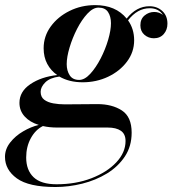

<svg xmlns="http://www.w3.org/2000/svg" viewBox="-74 -490 693 770"><path d="M257.5 -160Q203.5 -160 164 -183Q126 -178 107.5 -159.5Q89 -141 89 -122Q89 -101 103.2 -90.2Q117.5 -79.5 139.5 -75.5Q161.5 -71.5 185.5 -71.5Q203 -71.5 228.2 -71.8Q253.5 -72 277.8 -72.2Q302 -72.5 316.5 -72.5Q375.5 -72.5 414.8 -47Q454 -21.5 454 42Q454 96.5 426.8 137.5Q399.5 178.5 354.8 205.8Q310 233 256 246.5Q202 260 148.5 260Q41.5 260 -6.2 225.5Q-54 191 -54 139Q-54 108 -33.2 81.5Q-12.5 55 18.8 36.8Q50 18.5 81.5 11Q45.5 0 24.8 -23Q4 -46 4 -77.5Q4 -123 47.8 -152.5Q91.5 -182 155.5 -189Q130 -206.5 115.5 -233.8Q101 -261 101 -296.5Q101 -344.5 129.5 -383.8Q158 -423 205 -446.2Q252 -469.5 307.5 -469.5Q390 -469.5 434 -415.5Q473 -465 525.5 -465Q556 -465 576.8 -446Q597.5 -427 597.5 -395Q597.5 -370.5 582.8 -353.5Q568 -336.5 543 -336.5Q521.5 -336.5 505.2 -350.5Q489 -364.5 489 -388.5Q489 -414 506 -428Q523 -442 544.5 -442Q564.5 -442 579.5 -430Q562 -457 526.5 -457Q477 -457 439.5 -408.5Q464 -374 464 -328.5Q464 -281 435.2 -242.8Q406.5 -204.5 359.5 -182.2Q312.5 -160 257.5 -160ZM243.5 -169.5Q265.5 -169.5 288 -194Q310.5 -218.5 329.5 -255.2Q348.5 -292 359.8 -330.5Q371 -369 371 -397Q371 -424 359.2 -441.8Q347.5 -459.5 321 -459.5Q299 -459.5 276.5 -435.2Q254 -411 235.2 -374.5Q216.5 -338 205 -299.5Q193.5 -261 193.5 -233Q193.5 -206.5 205.5 -188Q217.5 -169.5 243.5 -169.5ZM31 141.5Q31 192.5 60.8 220.8Q90.5 249 153 249Q230 249 292.8 224.8Q355.5 200.5 392.5 161Q429.5 121.5 429.5 75.5Q429.5 47.5 410.8 34.5Q392 21.5 358 21.5H155Q124.5 21.5 98 15.5Q68 30.5 49.5 64.5Q31 98.5 31 141.5Z"/></svg>

Font: Bodoni* 24pt Medium
Style: Italic
Weight: 500
Italic angle: -13°
Version: Version 2.3